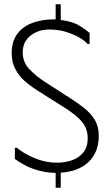

<svg xmlns="http://www.w3.org/2000/svg" viewBox="-20 -802 520 904"><path d="M445 -163Q445 -85 397 -39.5Q349 6 266 11V82H242V12Q195 11 156.5 -0.5Q118 -12 91 -27.5Q64 -43 50 -54V-106H60Q90 -80 141.5 -58Q193 -36 248 -36Q286 -36 319 -47.5Q352 -59 372.5 -84.5Q393 -110 393 -151Q393 -181 381.5 -204.5Q370 -228 343.5 -251.5Q317 -275 270 -304L191 -354Q172 -366 145.5 -383Q119 -400 93.5 -423Q68 -446 51.5 -478Q35 -510 35 -552Q35 -605 60 -640.5Q85 -676 131 -693.5Q177 -711 238 -711H242V-782H266V-708Q322 -701 354 -681Q386 -661 402 -647V-595H392Q382 -608 355.5 -624Q329 -640 292 -651.5Q255 -663 212 -663Q161 -663 124 -634.5Q87 -606 87 -555Q87 -509 118 -476.5Q149 -444 192 -416L307 -342Q345 -318 376 -293.5Q407 -269 426 -238Q445 -207 445 -163Z"/></svg>

Font: Phudu Light Light
Style: Regular
Weight: 300
Version: Version 1.005;gftools[0.9.23]